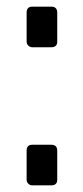

<svg xmlns="http://www.w3.org/2000/svg" viewBox="-20 -556 250 577"><path d="M60 -16V-103Q60 -121 77 -121H134Q152 -121 152 -103V-16Q152 1 134 1H77Q70 1 65 -4Q60 -9 60 -16ZM60 -431V-518Q60 -536 77 -536H134Q152 -536 152 -518V-431Q152 -414 134 -414H77Q70 -414 65 -419Q60 -424 60 -431Z"/></svg>

Font: Exo Medium
Style: Regular
Weight: 500
Designer: Natanael Gama
Foundry: Natanael Gama
Version: Version 1.500; ttfautohint (v1.6)